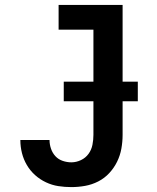

<svg xmlns="http://www.w3.org/2000/svg" viewBox="-20 -755 640 783"><path d="M271 8Q244 8 218 4Q192 0 167.5 -11.5Q143 -23 123 -41Q103 -59 89.5 -82Q76 -105 69.5 -131Q63 -157 63 -183Q63 -184 63 -184Q63 -184 63 -184H182Q182 -184 182 -184Q182 -184 182 -184Q182 -166 188 -148.5Q194 -131 206 -118Q218 -105 235.5 -99Q253 -93 271 -93Q291 -93 310 -102Q329 -111 341 -127.5Q353 -144 357 -164.5Q361 -185 361 -205V-634H219V-735H480V-205Q480 -177 475 -149Q470 -121 457.5 -95.5Q445 -70 425.5 -49Q406 -28 380.5 -15Q355 -2 327 3Q299 8 271 8ZM240 -342V-422H542V-342Z"/></svg>

Font: Iosevka Slab Extended
Style: Bold
Weight: 700
Width: 7
Monospace: yes
Designer: Belleve Invis
Foundry: Belleve Invis
Version: Version 11.1.0; ttfautohint (v1.8.3)